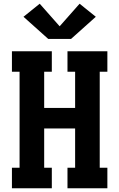

<svg xmlns="http://www.w3.org/2000/svg" viewBox="-20 -1010 640 1030"><path d="M44 0V-110H85V-625H44V-735H258V-625H217V-431H383V-625H342V-735H556V-625H515V-110H556V0H342V-110H383V-321H217V-110H258V0ZM239 -801 220 -818 106 -920 193 -990 300 -869 407 -990 494 -920 361 -801Z"/></svg>

Font: Iosevka Curly Slab XBdEx
Style: Regular
Weight: 800
Width: 7
Monospace: yes
Designer: Belleve Invis
Foundry: Belleve Invis
Version: Version 11.0.0; ttfautohint (v1.8.3)